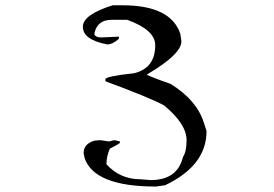

<svg xmlns="http://www.w3.org/2000/svg" viewBox="-20 -1473 1030 723"><path d="M404.3 -1453.1Q292 -1418 292 -1372.1Q292 -1323.2 383.8 -1305.7Q404.3 -1305.7 427.7 -1327.1V-1335L360.4 -1332Q342.8 -1332 335.9 -1341.8V-1349.6Q347.7 -1398.4 400.4 -1398.4H459Q564.5 -1360.4 564.5 -1302.7Q564.5 -1216.8 485.4 -1197.3Q377 -1185.5 377 -1174.8V-1167Q541 -1106.4 597.7 -1076.2Q682.6 -1005.9 682.6 -945.3Q682.6 -902.3 668.9 -881.8Q648.4 -794.9 546.9 -794.9L509.8 -797.9Q431.6 -797.9 380.9 -854.5Q380.9 -884.8 393.6 -913.1Q431.6 -932.6 431.6 -935.5V-940.4L411.1 -945.3L390.6 -940.4L356.4 -945.3L335.9 -943.4Q294.9 -931.6 294.9 -896.5L298.8 -877Q335.9 -770.5 567.4 -770.5L601.6 -775.4Q757.8 -849.6 757.8 -979.5L748 -1009.8Q721.7 -1095.7 622.1 -1157.2Q533.2 -1188.5 533.2 -1192.4Q663.1 -1268.6 663.1 -1317.4L659.2 -1344.7Q624 -1453.1 441.4 -1453.1Z"/></svg>

Font: Elementary Gothic 
Style: Regular
Weight: 400
Designer: Bill Roach / W.K. Roach
Version: Version 1.00 April 18, 2012, initial release